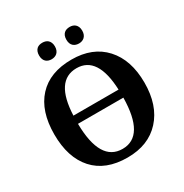

<svg xmlns="http://www.w3.org/2000/svg" viewBox="-206 -1077 1199 1249"><g transform="rotate(-30 393.5 -452.5)"><path d="M394 9.8Q230.5 9.8 142.8 -87.4Q55.2 -184.6 55.2 -358.9Q55.2 -533.2 143.3 -629.2Q231.4 -725.1 395 -725.1Q552.7 -725.1 642.3 -627Q731.9 -528.8 731.9 -357.9Q731.9 -188 641.8 -89.1Q551.8 9.8 394 9.8ZM224.1 -402.8H563Q552.7 -660.2 395 -660.2Q234.4 -660.2 224.1 -402.8ZM564 -341.8H223.1Q226.6 -55.2 394 -55.2Q560.1 -55.2 564 -341.8ZM226.1 -853Q226.1 -870.1 231 -882.1Q235.8 -894 243.9 -901.4Q252 -908.7 262.7 -911.9Q273.4 -915 285.2 -915Q296.9 -915 307.6 -911.9Q318.4 -908.7 326.7 -901.4Q335 -894 340.1 -882.1Q345.2 -870.1 345.2 -853Q345.2 -836.4 340.1 -824.5Q335 -812.5 326.7 -805.2Q318.4 -797.9 307.6 -794.4Q296.9 -791 285.2 -791Q273.4 -791 262.7 -794.4Q252 -797.9 243.9 -805.2Q235.8 -812.5 231 -824.5Q226.1 -836.4 226.1 -853ZM431.2 -853Q431.2 -870.1 436 -882.1Q440.9 -894 449.2 -901.4Q457.5 -908.7 468.3 -911.9Q479 -915 491.2 -915Q502.4 -915 512.9 -911.9Q523.4 -908.7 531.7 -901.4Q540 -894 545.2 -882.1Q550.3 -870.1 550.3 -853Q550.3 -836.4 545.2 -824.5Q540 -812.5 531.7 -805.2Q523.4 -797.9 512.9 -794.4Q502.4 -791 491.2 -791Q479 -791 468.3 -794.4Q457.5 -797.9 449.2 -805.2Q440.9 -812.5 436 -824.5Q431.2 -836.4 431.2 -853Z"/></g></svg>

Font: Droids
Style: b
Weight: 700
Foundry: Ascender Corporation
Version: Version 1.00 build 113